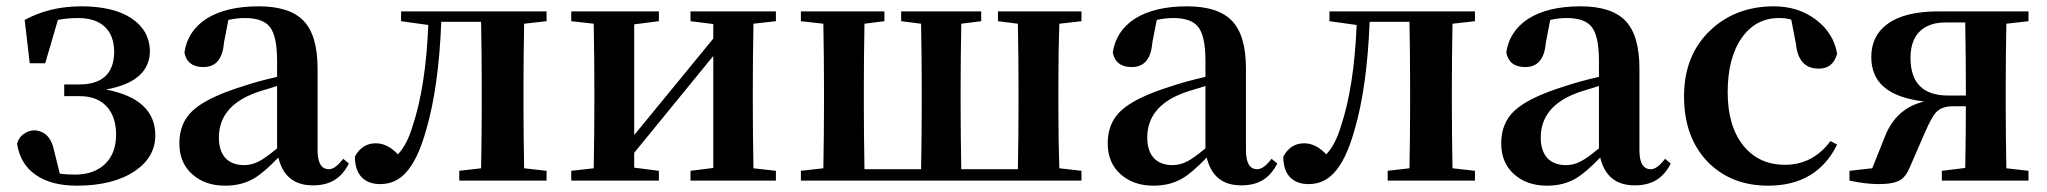

<svg xmlns="http://www.w3.org/2000/svg" viewBox="-20 -571 6473 607"><path d="M223 16Q142 16 93 -18Q44 -52 34 -116Q39 -137 56 -148Q71 -159 90 -159Q139 -155 151 -95L169 -22Q190 -19 217 -19Q277 -19 312 -52.5Q347 -86 347 -145Q347 -198 321 -230Q291 -267 232 -267H183V-304H230Q341 -304 341 -409Q340 -460 310.5 -487Q281 -514 227 -514Q192 -514 163 -508L123 -371H74L58 -508Q137 -551 237 -551Q338 -551 395 -513.5Q452 -476 454 -411Q454 -313 315 -288Q471 -258 471 -143Q471 -74 406 -30Q337 16 223 16Z M692 16Q628 16 588 -20Q547 -56 547 -118Q547 -182 589 -221Q634 -263 747 -298Q794 -314 856 -328V-379Q856 -457 833 -486Q811 -514 754 -514Q729 -514 702 -508L688 -436Q682 -359 623 -359Q572 -359 563 -405Q573 -473 633 -512Q695 -551 798 -551Q896 -551 940 -505Q984 -459 984 -354V-96Q984 -36 1020 -36Q1040 -36 1065 -69L1083 -54Q1064 -17 1036 -1Q1009 15 969 15Q881 15 860 -73Q814 -25 783 -7Q744 16 692 16ZM752 -49Q776 -49 799 -61Q820 -72 856 -102V-299Q851 -298 843 -295Q795 -281 781 -275Q672 -232 672 -136Q672 -93 694 -70Q715 -49 752 -49Z M1182 11Q1145 11 1124 -10Q1102 -33 1102 -76Q1125 -118 1168 -118Q1205 -118 1238 -83Q1267 -114 1284 -171Q1326 -296 1334 -492L1248 -504V-535H1708V-504L1637 -496Q1635 -382 1635 -300V-235Q1635 -153 1637 -39L1708 -31V0H1432V-31L1501 -39Q1503 -153 1503 -235V-300Q1503 -388 1501 -502H1375Q1367 -295 1327 -159Q1300 -63 1261 -23Q1229 11 1182 11Z M1786 0V-31L1857 -39Q1859 -153 1859 -235V-300Q1859 -382 1857 -496L1786 -504V-535H2063V-504L1985 -494V-144L2235 -449V-495L2163 -504V-535H2433V-504L2362 -496Q2360 -382 2360 -300V-235Q2360 -153 2362 -39L2433 -31V0H2163V-31L2235 -40V-394L1985 -88V-41L2063 -31V0Z M2512 0V-31L2583 -39Q2585 -153 2585 -235V-300Q2585 -382 2583 -496L2512 -504V-535H2776V-504L2713 -496Q2711 -382 2711 -300V-235Q2711 -150 2713 -36H2892Q2894 -150 2894 -235V-300Q2894 -382 2892 -496L2829 -504V-535H3082V-504L3019 -496Q3017 -382 3017 -300V-235Q3017 -150 3019 -36H3198Q3200 -150 3200 -235V-300Q3200 -382 3198 -496L3135 -504V-535H3399V-504L3329 -496Q3326 -411 3326 -300V-235Q3326 -125 3329 -39L3399 -31V0Z M3627 16Q3563 16 3523 -20Q3482 -56 3482 -118Q3482 -182 3524 -221Q3569 -263 3682 -298Q3729 -314 3791 -328V-379Q3791 -457 3768 -486Q3746 -514 3689 -514Q3664 -514 3637 -508L3623 -436Q3617 -359 3558 -359Q3507 -359 3498 -405Q3508 -473 3568 -512Q3630 -551 3733 -551Q3831 -551 3875 -505Q3919 -459 3919 -354V-96Q3919 -36 3955 -36Q3975 -36 4000 -69L4018 -54Q3999 -17 3971 -1Q3944 15 3904 15Q3816 15 3795 -73Q3749 -25 3718 -7Q3679 16 3627 16ZM3687 -49Q3711 -49 3734 -61Q3755 -72 3791 -102V-299Q3786 -298 3778 -295Q3730 -281 3716 -275Q3607 -232 3607 -136Q3607 -93 3629 -70Q3650 -49 3687 -49Z M4117 11Q4080 11 4059 -10Q4037 -33 4037 -76Q4060 -118 4103 -118Q4140 -118 4173 -83Q4202 -114 4219 -171Q4261 -296 4269 -492L4183 -504V-535H4643V-504L4572 -496Q4570 -382 4570 -300V-235Q4570 -153 4572 -39L4643 -31V0H4367V-31L4436 -39Q4438 -153 4438 -235V-300Q4438 -388 4436 -502H4310Q4302 -295 4262 -159Q4235 -63 4196 -23Q4164 11 4117 11Z M4871 16Q4807 16 4767 -20Q4726 -56 4726 -118Q4726 -182 4768 -221Q4813 -263 4926 -298Q4973 -314 5035 -328V-379Q5035 -457 5012 -486Q4990 -514 4933 -514Q4908 -514 4881 -508L4867 -436Q4861 -359 4802 -359Q4751 -359 4742 -405Q4752 -473 4812 -512Q4874 -551 4977 -551Q5075 -551 5119 -505Q5163 -459 5163 -354V-96Q5163 -36 5199 -36Q5219 -36 5244 -69L5262 -54Q5243 -17 5215 -1Q5188 15 5148 15Q5060 15 5039 -73Q4993 -25 4962 -7Q4923 16 4871 16ZM4931 -49Q4955 -49 4978 -61Q4999 -72 5035 -102V-299Q5030 -298 5022 -295Q4974 -281 4960 -275Q4851 -232 4851 -136Q4851 -93 4873 -70Q4894 -49 4931 -49Z M5570 16Q5454 16 5380 -58Q5304 -136 5304 -266.5Q5304 -397 5388 -476Q5468 -551 5588 -551Q5666 -551 5722 -508Q5777 -466 5788 -401Q5775 -354 5730 -354Q5666 -354 5658 -431L5643 -509Q5627 -514 5604 -514Q5531 -514 5487 -452Q5442 -389 5442 -279Q5442 -172 5492 -110Q5541 -50 5623 -50Q5711 -50 5767 -125L5788 -114Q5724 16 5570 16Z M5920 11Q5879 11 5827 0V-31L5899 -39L5939 -139Q5974 -229 6063 -250Q5975 -261 5935 -297Q5896 -331 5896 -391Q5896 -458 5947 -495Q6001 -535 6108 -535H6393V-504L6323 -496Q6321 -382 6321 -300V-235Q6321 -153 6323 -39L6393 -31V0H6119V-31L6193 -40Q6195 -148 6195 -235H6153Q6118 -235 6100 -215Q6087 -201 6066 -153L6019 -45Q6006 -13 5988 -2Q5967 11 5920 11ZM6139 -269H6195V-300Q6195 -386 6193 -500H6131Q6078 -500 6049 -471.5Q6020 -443 6020 -388Q6020 -269 6139 -269Z"/></svg>

Font: GenRyuMin TW B
Style: Regular
Weight: 700
Version: Version 1.501;PS 1;hotconv 16.6.51;makeotf.lib2.5.65220